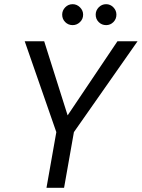

<svg xmlns="http://www.w3.org/2000/svg" viewBox="-20 -897 677 917"><path d="M202 0 249 -266 98 -700H191L303 -346L541 -700H637L333 -266L286 0ZM327 -777Q306 -777 291.5 -791.5Q277 -806 277 -827Q277 -847 291.5 -862Q306 -877 327 -877Q347 -877 362 -862Q377 -847 377 -827Q377 -806 362 -791.5Q347 -777 327 -777ZM487 -777Q466 -777 451.5 -791.5Q437 -806 437 -827Q437 -847 451.5 -862Q466 -877 487 -877Q507 -877 521.5 -862Q536 -847 536 -827Q536 -806 521.5 -791.5Q507 -777 487 -777Z"/></svg>

Font: DM Sans 10pt
Style: Italic
Weight: 400
Italic angle: -10°
Version: Version 4.004;gftools[0.9.30]